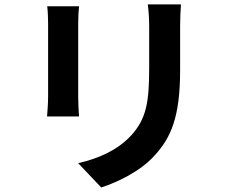

<svg xmlns="http://www.w3.org/2000/svg" viewBox="-20 -796 1040 873"><path d="M802.8 -776.1H651.9C655.5 -748.1 658.3 -716.1 658.3 -675.8C658.3 -632.4 658.3 -536.8 658.3 -486.4C658.3 -330.1 644.9 -255.4 576.4 -180.2C515.7 -115.1 435.1 -77.3 335.5 -54L440.3 56.4C513.3 32.8 616.5 -15.6 682.6 -88.5C757.3 -170.4 799 -263 799 -478C799 -527.4 799 -624.4 799 -675.8C799 -716.1 800.8 -748.1 802.8 -776.1ZM339.4 -767.5H194.7C197.5 -744.7 198.7 -709.7 198.7 -691.2C198.7 -647.1 198.7 -411 198.7 -354.2C198.7 -323.8 195.2 -284.8 194 -266.3H339.4C337.4 -289.5 335.6 -328.2 335.6 -353.4C335.6 -409.5 335.6 -647.1 335.6 -691.2C335.6 -722.8 337.4 -744.7 339.4 -767.5Z"/></svg>

Font: Source Han Sans JP VF
Style: Regular
Weight: 250
Designer: Ryoko NISHIZUKA 西塚涼子 (kana, bopomofo & ideographs); Paul D. Hunt (Latin, Greek & Cyrillic); Sandoll Communications 산돌커뮤니
Foundry: Adobe
Version: Version 2.004;hotconv 1.0.118;makeotfexe 2.5.65603